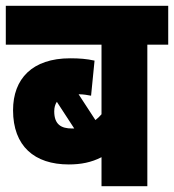

<svg xmlns="http://www.w3.org/2000/svg" viewBox="-20 -642 600 662"><path d="M560 -488V-622H0V-488H330V-248C324 -241 317 -234 309 -228L251 -317C269 -317 283 -314 294 -312L306 -433C279 -439 254 -441 222 -441C91 -441 25 -370 25 -262C25 -138 99 -75 217 -75C259 -75 295 -82 330 -100V0H488V-488ZM167 -258C167 -271 170 -282 176 -291L236 -199C234 -199 231 -199 228 -199C192 -199 167 -212 167 -258Z"/></svg>

Font: Noto Sans Condensed Black
Style: Italic
Weight: 900
Width: 3
Italic angle: -12°
Designer: Monotype Design Team
Foundry: Monotype Imaging Inc.
Version: Version 2.013